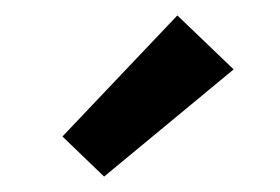

<svg xmlns="http://www.w3.org/2000/svg" viewBox="-20 -808 363 249"><path d="M115 -579 61 -631 210 -788 283 -718Z"/></svg>

Font: Ubuntu Sans SemiBold
Style: Regular
Weight: 600
Designer: Dalton Maag Ltd
Foundry: Dalton Maag Ltd
Version: Version 1.006; ttfautohint (v1.8.4.7-5d5b)